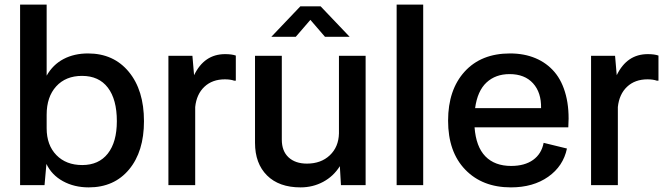

<svg xmlns="http://www.w3.org/2000/svg" viewBox="-20 -810 2905 840"><path d="M67.9 0V-790H184.1V-479Q211.4 -527.3 258.1 -551.8Q304.7 -576.2 365.2 -576.2Q477.1 -576.2 543.5 -495.8Q609.9 -415.5 609.9 -279.8Q609.9 -147 544.7 -68.6Q479.5 9.8 368.2 9.8Q304.7 9.8 255.4 -17.3Q206.1 -44.4 183.1 -92.8L174.8 0ZM184.1 -249Q184.1 -175.3 226.6 -131.6Q269 -87.9 339.8 -87.9Q412.1 -87.9 451.7 -138.2Q491.2 -188.5 491.2 -279.8Q491.2 -375 451.9 -426.5Q412.6 -478 338.9 -478Q267.6 -478 225.8 -432.1Q184.1 -386.2 184.1 -308.1Z M716.8 0V-565.9H821.8L829.1 -481Q873.5 -573.2 964.8 -573.2Q993.7 -573.2 1011.7 -566.9V-457H1004.9Q987.8 -462.9 963.9 -462.9Q908.7 -462.9 874.3 -430.4Q839.8 -397.9 834 -341.8V0Z M1167 -648.9 1293.9 -782.2H1382.8L1509.8 -648.9H1401.9L1337.9 -723.1L1273.9 -648.9ZM1294.9 9.8Q1200.7 9.8 1148.2 -42.5Q1095.7 -94.7 1095.7 -185.1V-565.9H1212.9V-199.2Q1212.9 -148.9 1242.4 -121.6Q1272 -94.2 1322.8 -94.2Q1384.3 -94.2 1422.9 -130.6Q1461.4 -167 1462.9 -226.1V-565.9H1579.6V0H1471.7L1466.8 -83Q1439 -38.6 1393.8 -14.4Q1348.6 9.8 1294.9 9.8Z M1715.3 0V-790H1831.5V0Z M2215.3 9.8Q2090.3 9.8 2015.4 -67.9Q1940.4 -145.5 1940.4 -282.2Q1940.4 -417 2012.7 -496.6Q2085 -576.2 2211.4 -576.2Q2273.4 -576.2 2322.8 -555.4Q2372.1 -534.7 2406 -494.9Q2439.9 -455.1 2455.8 -393.3Q2471.7 -331.5 2466.3 -252.9H2056.2Q2062.5 -168 2103.5 -126Q2144.5 -84 2216.3 -84Q2275.4 -84 2312.3 -110.4Q2349.1 -136.7 2358.4 -185.1L2460.4 -160.2Q2444.3 -83 2378.4 -36.6Q2312.5 9.8 2215.3 9.8ZM2209.5 -485.8Q2147.9 -485.8 2108.4 -449Q2068.8 -412.1 2058.6 -336.9H2347.2Q2348.6 -405.3 2312 -445.6Q2275.4 -485.8 2209.5 -485.8Z M2565.9 0V-565.9H2670.9L2678.2 -481Q2722.7 -573.2 2814 -573.2Q2842.8 -573.2 2860.8 -566.9V-457H2854Q2836.9 -462.9 2813 -462.9Q2757.8 -462.9 2723.4 -430.4Q2689 -397.9 2683.1 -341.8V0Z"/></svg>

Font: BDO Grotesk Medium
Style: Regular
Weight: 500
Designer: Deni Anggara
Foundry: Lokal Container
Version: Version 2.000